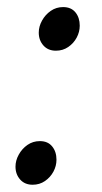

<svg xmlns="http://www.w3.org/2000/svg" viewBox="-20 -497 282 529"><path d="M134 -357.3Q112.5 -357.3 99.7 -371.6Q86.8 -386 86.8 -407.2Q86.8 -424.1 95.8 -440.3Q104.7 -456.5 119.8 -467Q134.8 -477.5 153.9 -477.5Q176 -477.5 187.9 -462.9Q199.7 -448.4 199.7 -426.3Q199.7 -409.1 191.3 -393.4Q182.9 -377.7 168 -367.5Q153.1 -357.3 134 -357.3ZM69.9 12Q48.4 12 35.6 -2.3Q22.7 -16.7 22.7 -37.9Q22.7 -54.8 31.7 -71Q40.6 -87.2 55.6 -97.7Q70.7 -108.2 89.8 -108.2Q111.9 -108.2 123.7 -93.6Q135.6 -79.1 135.6 -57Q135.6 -39.8 127.2 -24.1Q118.7 -8.4 103.9 1.8Q89 12 69.9 12Z"/></svg>

Font: Source Sans Variable
Style: Italic
Weight: 200
Italic angle: -11°
Designer: Paul D. Hunt
Foundry: Adobe Systems Incorporated
Version: Version 3.006;hotconv 1.0.111;makeotfexe 2.5.65597